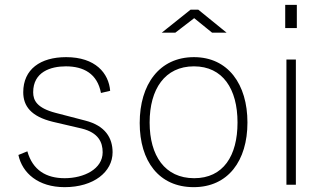

<svg xmlns="http://www.w3.org/2000/svg" viewBox="-20 -763 1344 793"><path d="M247 10C367 10 445 -53 445 -134C445 -193 415 -244 332 -265L209 -297C133 -317 117 -348 117 -382C117 -466 189 -489 252 -489C325 -489 382 -459 397 -379L435 -388C429 -461 374 -527 253 -527C147 -527 76 -477 76 -382C76 -325 108 -282 198 -260L318 -232C386 -215 404 -176 404 -134C404 -65 327 -27 247 -27C171 -27 115 -60 93 -138L56 -123C72 -48 138 10 247 10Z M856 -628H916L799 -723H767L648 -628H704L782 -688ZM780 10C922 10 1002 -99 1002 -257C1002 -415 922 -527 781 -527C638 -527 557 -414 557 -255C557 -98 636 10 780 10ZM782 -27C661 -27 598 -120 598 -257C598 -395 661 -489 781 -489C900 -489 961 -396 961 -257C961 -119 902 -27 782 -27Z M1206 -743H1158V-647H1206ZM1202 -517H1163V0H1202Z"/></svg>

Font: United Sans Thin
Style: Regular
Weight: 100
Designer: Pablo Impallari, Rodrigo Fuenzalida (Modified by Dan O. Williams)
Version: Version 1.000;PS 001.000;hotconv 1.0.88;makeotf.lib2.5.64775